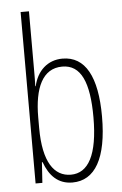

<svg xmlns="http://www.w3.org/2000/svg" viewBox="-54 -799 541 848"><g transform="rotate(-5 216.0 -375.0)"><path d="M107 -494V-760H70V0H100L106 -91H109C131 -30 169 10 233 10C333 10 388 -84 388 -269C388 -446 337 -539 236 -539C170 -539 123 -495 108 -428H106C107 -447 107 -472 107 -494ZM232 -504C315 -504 350 -424 350 -269C350 -102 306 -25 229 -25C155 -25 107 -91 107 -243V-290C107 -419 144 -504 232 -504Z"/></g></svg>

Font: Noto Sans Myanmar ExtraCondensed ExtraLight
Style: Regular
Weight: 200
Width: 2
Designer: Monotype Design Team
Foundry: Monotype Imaging Inc.
Version: Version 2.107